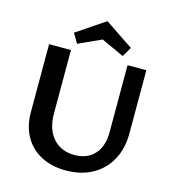

<svg xmlns="http://www.w3.org/2000/svg" viewBox="-125 -973 984 1085"><g transform="rotate(15 366.5 -431.0)"><path d="M236 -701 203 -757 369 -869 536 -757 503 -701 370 -762ZM653 -658V-287Q653 -199 616.5 -132.5Q580 -66 513.5 -29.5Q447 7 359 7Q277 7 214.5 -25.5Q152 -58 118 -118.5Q84 -179 84 -260V-658H212V-287Q212 -195 258.5 -142.5Q305 -90 384 -90Q459 -90 501 -137Q543 -184 543 -265V-658Z"/></g></svg>

Font: Ysabeau SC
Style: Bold
Weight: 700
Designer: Christian Thalmann (Catharsis Fonts)
Version: Version 0.003